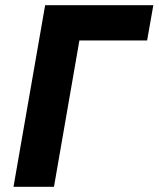

<svg xmlns="http://www.w3.org/2000/svg" viewBox="-20 -720 611 740"><path d="M32 0H188L286 -564H547L571 -700H154Z"/></svg>

Font: Fixel Display 20240404
Style: Bold Italic
Weight: 700
Italic angle: -10°
Designer: AlfaBravo + MacPaw
Foundry: Kyrylo Tkachov, Marchela Mozhyna, Serhii Makarenko, Maria Weinstein, Zakhar Kryvoshyya
Version: Version 1.211;Glyphs 3.2 (3225)